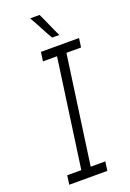

<svg xmlns="http://www.w3.org/2000/svg" viewBox="-166 -941 677 999"><g transform="rotate(-20 172.0 -441.5)"><path d="M42 -50 35 0H246L253 -50H172L256 -650H337L344 -700H133L126 -650H204L120 -50ZM192 -883H140Q159 -850 176.5 -816.5Q194 -783 213 -750H253Q237 -783 222.5 -816.5Q208 -850 192 -883Z"/></g></svg>

Font: Josefin Slab Medium
Style: Italic
Weight: 500
Italic angle: -12°
Version: Version 2.000